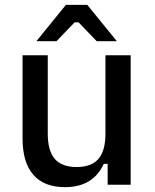

<svg xmlns="http://www.w3.org/2000/svg" viewBox="-20 -762 638 792"><path d="M73 -191V-534H177V-211Q177 -140 206 -106.5Q235 -73 296 -73Q357 -73 386 -106.5Q415 -140 415 -211V-534H519V0H424V-86H408Q364 10 248 10Q162 10 117.5 -41Q73 -92 73 -191ZM252 -742H340L462 -592H379L304 -670H288L213 -592H130Z"/></svg>

Font: Mozilla Text BETA Medium
Style: Regular
Weight: 500
Designer: Studio DRAMA
Foundry: Studio DRAMA
Version: Version 0.100